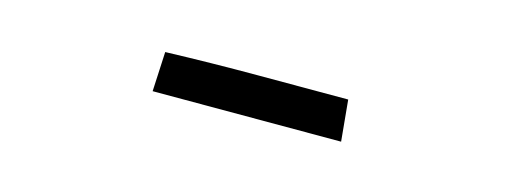

<svg xmlns="http://www.w3.org/2000/svg" viewBox="-19 -927 973 370"><g transform="rotate(15 467.5 -742.0)"><path d="M655.3 -701.2H279.3L283.2 -780.3Q374 -783.2 465.8 -783.2H647.5Z"/></g></svg>

Font: Slackey
Style: Regular
Weight: 400
Designer: Squid
Foundry: Font Diner, Inc DBA Sideshow
Version: Version 1.000